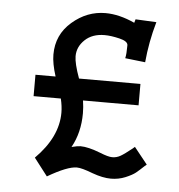

<svg xmlns="http://www.w3.org/2000/svg" viewBox="-48 -662 683 733"><g transform="rotate(5 293.0 -295.5)"><path d="M81.1 -358.4H158.2Q142.6 -407.2 142.6 -441.4Q142.6 -517.6 199.7 -566.9Q256.8 -616.2 327.1 -616.2Q379.9 -616.2 439.5 -588.9L443.4 -602.5L523.4 -598.6Q501 -520.5 494.1 -442.4L417 -451.2Q420.9 -466.8 420.9 -501Q420.9 -516.6 388.2 -524.4Q355.5 -532.2 331.1 -532.2Q284.2 -532.2 255.9 -505.4Q227.5 -478.5 227.5 -442.4Q227.5 -415 248 -358.4H483.4V-276.4H270.5Q274.4 -251 274.4 -227.5Q274.4 -153.3 242.2 -95.7Q265.6 -101.6 276.4 -101.6Q305.7 -101.6 353.5 -83Q384.8 -70.3 400.4 -70.3Q417 -70.3 431.6 -78.6Q446.3 -86.9 475.6 -110.4L483.4 -117.2L534.2 -53.7Q529.3 -48.8 527.3 -47.9Q508.8 -30.3 496.1 -20Q483.4 -9.8 457.5 1Q431.6 11.7 402.3 11.7Q371.1 11.7 331.1 -2.9Q288.1 -19.5 269.5 -19.5Q233.4 -19.5 158.2 24.4L106.4 -43Q192.4 -128.9 192.4 -222.7Q192.4 -247.1 185.5 -276.4H81.1Z"/></g></svg>

Font: Thabit-Bold
Style: Bold
Weight: 700
Designer: Regenerated by Nadim Shaikli
Foundry: MAK Alagha
Version: 0.01